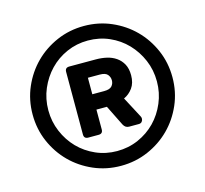

<svg xmlns="http://www.w3.org/2000/svg" viewBox="-104 -827 1020 955"><g transform="rotate(-15 406.0 -350.0)"><path d="M406 10Q331 10 265.5 -18.5Q200 -47 151.5 -95.5Q103 -144 74.5 -209.5Q46 -275 46 -350Q46 -425 74.5 -490.5Q103 -556 151.5 -604.5Q200 -653 265.5 -681.5Q331 -710 406 -710Q481 -710 546.5 -681.5Q612 -653 660.5 -604.5Q709 -556 737.5 -490.5Q766 -425 766 -350Q766 -275 737.5 -209.5Q709 -144 660.5 -95.5Q612 -47 546.5 -18.5Q481 10 406 10ZM406 -66Q465 -66 516 -88.5Q567 -111 604.5 -149.5Q642 -188 664 -240Q686 -292 686 -350Q686 -409 664 -460.5Q642 -512 604.5 -551Q567 -590 516 -612.5Q465 -635 406 -635Q348 -635 297 -612.5Q246 -590 208.5 -551Q171 -512 149 -460.5Q127 -409 127 -350Q127 -292 149 -240Q171 -188 208.5 -149.5Q246 -111 297 -88.5Q348 -66 406 -66ZM284 -168Q262 -168 262 -190V-512Q262 -534 284 -534H421Q450 -534 476.5 -528Q503 -522 524 -507.5Q545 -493 557.5 -470Q570 -447 570 -413Q570 -373 551.5 -347.5Q533 -322 506 -310L562 -204Q566 -198 566 -190Q566 -182 560.5 -175Q555 -168 544 -168H494Q475 -168 465 -187L413 -292H359V-190Q359 -168 337 -168ZM359 -371H420Q449 -371 460 -383.5Q471 -396 471 -413Q471 -430 460 -443Q449 -456 420 -456H359Z"/></g></svg>

Font: Fz Rubik SemBd
Style: Regular
Weight: 600
Designer: Hubert and Fischer
Foundry: Hubert and Fischer
Version: Vit hóa bi FontZin.com